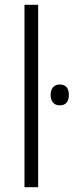

<svg xmlns="http://www.w3.org/2000/svg" viewBox="-20 -780 307 800"><path d="M139 0H82V-760H139ZM229 -428Q248 -428 257.5 -416.5Q267 -405 267 -385Q267 -364 257.5 -352.5Q248 -341 229 -341Q211 -341 201 -352.5Q191 -364 191 -385Q191 -405 201 -416.5Q211 -428 229 -428Z"/></svg>

Font: Noto Sans Display Light
Style: Regular
Weight: 300
Designer: Monotype Design Team
Foundry: Monotype Imaging Inc.
Version: Version 2.003